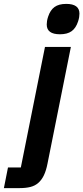

<svg xmlns="http://www.w3.org/2000/svg" viewBox="-108 -766 428 986"><path d="M123 -525H256L136 74Q129 110 117.5 134Q106 158 89 173Q72 188 48.5 194Q25 200 -7 200H-88L-67 94H-1ZM200 -590Q132 -590 132 -640Q132 -648 133.5 -658Q135 -668 139 -680Q150 -714 172 -730Q194 -746 232 -746Q300 -746 300 -696Q300 -688 298.5 -678Q297 -668 293 -656Q282 -622 260 -606Q238 -590 200 -590Z"/></svg>

Font: IBM Plex Sans Cond
Style: Bold Italic
Weight: 700
Width: 3
Italic angle: -11°
Designer: Mike Abbink, Paul van der Laan, Pieter van Rosmalen
Foundry: Bold Monday
Version: Version 1.3